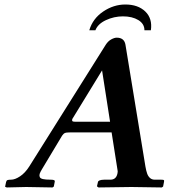

<svg xmlns="http://www.w3.org/2000/svg" viewBox="-20 -824 742 845"><path d="M373 -690.9Q388.2 -742.2 434.1 -773.2Q480 -804.2 531.7 -804.2Q587.4 -804.2 619.4 -773.4Q651.4 -742.7 644 -690.9H615.7Q615.7 -719.2 588.9 -735.6Q562 -752 521 -752Q481.9 -752 446.3 -735.4Q410.6 -718.8 399.9 -690.9ZM314.5 -288.1H464.4L429.2 -514.2L297.9 -299.8Q296.4 -292.5 299.1 -290.3Q301.8 -288.1 314.5 -288.1ZM164.6 -79.1Q157.2 -66.9 154.8 -59.6Q152.3 -52.2 154.8 -45.4Q157.2 -38.6 168.9 -35.9Q180.7 -33.2 202.1 -33.2Q214.4 -33.2 218.3 -31Q222.2 -28.8 220.7 -22.9L216.8 -2.9L210.9 1Q119.1 -1 95.2 -1L9.8 1L2.4 -2L6.8 -22.9Q8.3 -29.8 13.2 -31.5Q18.1 -33.2 28.8 -33.2Q45.9 -33.2 68.1 -47.9Q90.3 -62.5 108.4 -90.8L445.3 -627Q455.6 -643.1 469.5 -650.6Q483.4 -658.2 493.7 -658.2Q526.9 -658.2 532.2 -627L620.1 -90.8Q623.5 -71.3 627.9 -59.3Q632.3 -47.4 640.6 -40.3Q648.9 -33.2 661.1 -33.2H689Q699.7 -33.2 701.4 -31.2Q703.1 -29.3 701.7 -22.9L697.8 -2.9L691.9 1Q596.2 -1 558.1 -1L413.6 1L406.7 -3.9L411.1 -22.9Q413.1 -32.7 439 -33.2H465.8Q490.7 -33.2 496.6 -59.1Q499 -70.3 497.6 -73.2L471.2 -241.2H287.1Q271.5 -241.2 265.6 -238.8Q259.8 -236.3 253.4 -227.1Z"/></svg>

Font: Linux Libertine Slanted
Style: Semibold Slanted
Weight: 600
Designer: Philipp H. Poll
Foundry: Philipp H. Poll
Version: Version 5.1.1